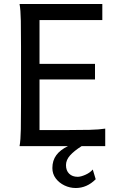

<svg xmlns="http://www.w3.org/2000/svg" viewBox="-20 -733 606 963"><path d="M178.2 -412.6H456.5V-334.5H178.2V-80.6H307.1Q379.4 -80.6 429 -81.8Q478.5 -83 507.8 -87.9V0H78.1Q83.5 -29.3 84.5 -84.7Q85.4 -140.1 85.4 -212.4V-500.5Q85.4 -572.8 84.5 -628.2Q83.5 -683.6 78.1 -712.9H493.2V-632.3H178.2ZM320.8 0H389.2Q351.6 23.9 331.3 46.6Q311 69.3 311 95.2Q311 122.6 326.9 138.2Q342.8 153.8 369.6 153.8Q385.3 153.8 408.4 143.6Q431.6 133.3 445.3 117.2L460 166Q416 210 359.9 210Q330.1 210 303.2 197Q276.4 184.1 259.5 161.6Q242.7 139.2 242.7 109.9Q242.7 71.8 262.7 44.9Q282.7 18.1 320.8 0Z"/></svg>

Font: Andika LitF DSA DSG
Style: Regular
Weight: 400
Designer: Victor Gaultney, Annie Olsen, Julie Remington, Don Collingsworth, Eric Hays, Becca Hirsbrunner
Foundry: SIL International
Version: Version 6.200 ; LitF DSA DSG; ttfautohint (v1.8.3.10-c5d8)